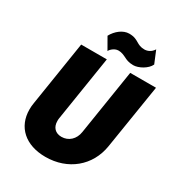

<svg xmlns="http://www.w3.org/2000/svg" viewBox="-211 -1039 1089 1180"><g transform="rotate(30 333.5 -449.0)"><path d="M476 -750C513 -750 569 -780 586 -818L550 -905C533 -877 507 -868 487 -868C459 -868 444 -877 430 -885C414 -894 397 -906 359 -906C315 -906 272 -871 249 -828L296 -746C298 -754 322 -783 354 -783C376 -783 392 -775 409 -767C424 -759 443 -750 476 -750ZM290 8C449 8 570 -92 594 -243L667 -700H484L411 -238C403 -184 364 -148 314 -148C270 -148 244 -176 244 -220C244 -226 244 -232 245 -238L318 -700H136L64 -243C61 -227 60 -211 60 -196C60 -72 148 8 290 8Z"/></g></svg>

Font: Arthouse Owned Black
Style: Italic
Weight: 900
Italic angle: -10°
Designer: Jeremy Tribby
Foundry: Tribby Type
Version: Version 1.000;PS 001.000;hotconv 1.0.88;makeotf.lib2.5.64775